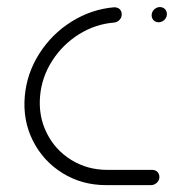

<svg xmlns="http://www.w3.org/2000/svg" viewBox="-20 -539 506 559"><path d="M52.2 -259.3Q58.1 -325.9 94.6 -383.1Q131.1 -440.4 188.7 -476.3Q246.3 -512.2 312.2 -517.8Q318.5 -518.1 323.9 -515.4Q329.3 -512.6 332 -507.4Q334.8 -502.2 334.4 -495.6Q333.7 -486.7 327.2 -480.4Q320.7 -474.1 312.2 -473.3Q257.4 -468.9 209.8 -439.1Q162.2 -409.3 131.9 -361.9Q101.5 -314.4 96.7 -259.3Q91.5 -201.1 116.1 -151.7Q140.7 -102.2 187.6 -73.3Q234.4 -44.4 292.6 -44.4H423.7Q429.6 -44.4 434.6 -41.5Q439.6 -38.5 442 -33.3Q444.4 -28.1 444.1 -22.2Q443.7 -16.3 440.2 -11.1Q436.7 -5.9 431.3 -3Q425.9 0 420 0H288.9Q218.5 0 162 -35Q105.6 -70 75.7 -129.4Q45.9 -188.9 52.2 -259.3ZM421.5 -496.3Q421.9 -502.2 425.4 -507.4Q428.9 -512.6 434.3 -515.6Q439.6 -518.5 445.6 -518.5Q451.5 -518.5 456.5 -515.6Q461.5 -512.6 463.9 -507.4Q466.3 -502.2 465.9 -496.3Q465.6 -490.4 462 -485.2Q458.5 -480 453.1 -477Q447.8 -474.1 441.9 -474.1Q435.9 -474.1 430.9 -477Q425.9 -480 423.5 -485.2Q421.1 -490.4 421.5 -496.3Z"/></svg>

Font: 26F Galaxy Sans Oblique
Style: Regular
Weight: 400
Italic angle: -5°
Designer: C₂₉H₂₅N₃O₅
Version: Version 1.200;FEAKit 1.0